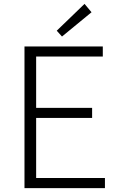

<svg xmlns="http://www.w3.org/2000/svg" viewBox="-20 -968 613 988"><path d="M106 0V-729H509V-677H166V-413H454V-361H166V-52H520V0ZM299 -780 272 -810 415 -948 451 -905Z"/></svg>

Font: Noto Sans HK Thin Light
Style: Regular
Weight: 300
Version: Version 2.004-H2;hotconv 1.0.118;makeotfexe 2.5.65603